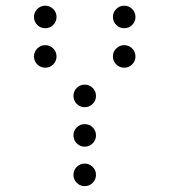

<svg xmlns="http://www.w3.org/2000/svg" viewBox="-20 -674 587 665"><path d="M175.8 -615.2Q175.8 -599.1 164.3 -587.6Q152.8 -576.2 136.7 -576.2Q120.6 -576.2 109.1 -587.6Q97.7 -599.1 97.7 -615.2Q97.7 -631.3 109.1 -642.8Q120.6 -654.3 136.7 -654.3Q152.8 -654.3 164.3 -642.8Q175.8 -631.3 175.8 -615.2ZM449.2 -615.2Q449.2 -599.1 437.7 -587.6Q426.3 -576.2 410.2 -576.2Q394 -576.2 382.6 -587.6Q371.1 -599.1 371.1 -615.2Q371.1 -631.3 382.6 -642.8Q394 -654.3 410.2 -654.3Q426.3 -654.3 437.7 -642.8Q449.2 -631.3 449.2 -615.2ZM175.8 -478.5Q175.8 -462.4 164.3 -450.9Q152.8 -439.5 136.7 -439.5Q120.6 -439.5 109.1 -450.9Q97.7 -462.4 97.7 -478.5Q97.7 -494.6 109.1 -506.1Q120.6 -517.6 136.7 -517.6Q152.8 -517.6 164.3 -506.1Q175.8 -494.6 175.8 -478.5ZM449.2 -478.5Q449.2 -462.4 437.7 -450.9Q426.3 -439.5 410.2 -439.5Q394 -439.5 382.6 -450.9Q371.1 -462.4 371.1 -478.5Q371.1 -494.6 382.6 -506.1Q394 -517.6 410.2 -517.6Q426.3 -517.6 437.7 -506.1Q449.2 -494.6 449.2 -478.5ZM312.5 -341.8Q312.5 -325.7 301 -314.2Q289.6 -302.7 273.4 -302.7Q257.3 -302.7 245.8 -314.2Q234.4 -325.7 234.4 -341.8Q234.4 -357.9 245.8 -369.4Q257.3 -380.9 273.4 -380.9Q289.6 -380.9 301 -369.4Q312.5 -357.9 312.5 -341.8ZM312.5 -205.1Q312.5 -189 301 -177.5Q289.6 -166 273.4 -166Q257.3 -166 245.8 -177.5Q234.4 -189 234.4 -205.1Q234.4 -221.2 245.8 -232.7Q257.3 -244.1 273.4 -244.1Q289.6 -244.1 301 -232.7Q312.5 -221.2 312.5 -205.1ZM312.5 -68.4Q312.5 -52.2 301 -40.8Q289.6 -29.3 273.4 -29.3Q257.3 -29.3 245.8 -40.8Q234.4 -52.2 234.4 -68.4Q234.4 -84.5 245.8 -95.9Q257.3 -107.4 273.4 -107.4Q289.6 -107.4 301 -95.9Q312.5 -84.5 312.5 -68.4Z"/></svg>

Font: DatDot Light
Style: Regular
Weight: 300
Designer: GGBot
Version: 1.00